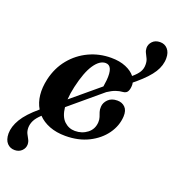

<svg xmlns="http://www.w3.org/2000/svg" viewBox="-217 -904 1133 1244"><g transform="rotate(20 349.0 -282.0)"><path d="M474 -146Q475 -166 469.8 -181.2Q464.5 -196.5 459.2 -211.8Q454 -227 455.5 -247.5Q457 -275.5 479.8 -298.2Q502.5 -321 542.5 -321Q575.5 -321 596.2 -300.2Q617 -279.5 615 -237.5Q611.5 -172 571 -115.5Q530.5 -59 461.5 -24.5Q392.5 10 302.5 10Q240.5 10 192.8 -8.5Q145 -27 113.5 -60Q83 -31.5 71.2 -7Q59.5 17.5 59.5 42.5Q60 65.5 68 81.5Q76 97.5 84.2 112Q92.5 126.5 93 145.5Q93 170.5 74.5 189.2Q56 208 26.5 208.5Q-6 209 -26.8 186.5Q-47.5 164 -48 121Q-48 73 -16.5 20.2Q15 -32.5 88.5 -94Q65 -133 59.5 -183.8Q54 -234.5 67.5 -294Q87 -378.5 137.2 -439.8Q187.5 -501 258.2 -534.2Q329 -567.5 410.5 -567.5Q469.5 -567.5 512.2 -549.5Q555 -531.5 577 -503Q607.5 -528.5 621 -551.2Q634.5 -574 634 -601.5Q634 -625 626.2 -641.5Q618.5 -658 610.8 -672.8Q603 -687.5 602.5 -706Q602.5 -731.5 621.2 -751.2Q640 -771 672.5 -771.5Q705.5 -772 725.8 -749Q746 -726 746 -687Q746.5 -637 716.2 -588.8Q686 -540.5 614.5 -480L595.5 -464.5Q598.5 -450.5 597 -436.5Q595 -413 586.2 -400.2Q577.5 -387.5 557.5 -385.5Q533.5 -384 509.2 -375.5Q485 -367 455.5 -347.5L237.5 -164.5Q244.5 -100.5 276 -71Q307.5 -41.5 350 -41.5Q398.5 -41.5 434.8 -69.5Q471 -97.5 474 -146ZM249.5 -307.5Q238.5 -259 236 -217.5L425.5 -376Q429 -396.5 431.5 -420.5Q441 -523.5 388 -523.5Q347 -523.5 310.8 -470.2Q274.5 -417 249.5 -307.5Z"/></g></svg>

Font: Fraunces 144pt S050
Style: Bold Italic
Weight: 700
Italic angle: -16°
Version: Version 1.000; ttfautohint (v1.8.3)